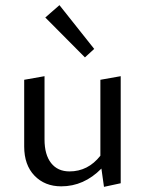

<svg xmlns="http://www.w3.org/2000/svg" viewBox="-20 -719 564 746"><path d="M346 -529 310 -496 156 -651 211 -699ZM370 -409 449 -423V-7L384 7L374 -64Q306 5 218 5Q154 5 114 -36.5Q74 -78 74 -150V-409L153 -423V-177Q153 -118 178.5 -85.5Q204 -53 250 -53Q322 -53 370 -114Z"/></svg>

Font: EauTest Medium
Style: Regular
Weight: 500
Designer: Christian Thalmann (Catharsis Fonts)
Version: Version 0.001;PS 000.001;hotconv 1.0.88;makeotf.lib2.5.64775